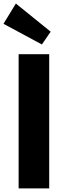

<svg xmlns="http://www.w3.org/2000/svg" viewBox="-50 -1053 350 1073"><path d="M225 0V-750H54.1V0ZM233.2 -875.9 38.6 -1033.2 -30.5 -920 184.1 -804.5Z"/></svg>

Font: Spartan MB ExtBd
Style: Regular
Weight: 800
Designer: Matt Bailey, Mirko Velimirovic
Foundry: Matt Bailey
Version: Version 1.005